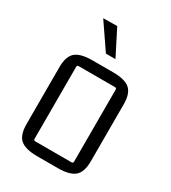

<svg xmlns="http://www.w3.org/2000/svg" viewBox="-172 -776 776 871"><g transform="rotate(30 216.5 -340.5)"><path d="M109 -686 182 -687 250 -553H200ZM48 -96V-394Q48 -451 74.5 -473.5Q101 -496 162 -496H271Q332 -496 358.5 -473.5Q385 -451 385 -394V-96Q385 -39 358.5 -16.5Q332 6 271 6H162Q101 6 74.5 -16.5Q48 -39 48 -96ZM311 -442H122Q113 -442 113 -434V-56Q113 -48 122 -48H311Q320 -48 320 -56V-434Q320 -442 311 -442Z"/></g></svg>

Font: Gemunu Libre Light
Style: Regular
Weight: 300
Designer: Puspanada Ekanayake, Sola Matas, Pathum Egodawatta, Kosala Senevirathne
Foundry: mooniak
Version: Version 1.100